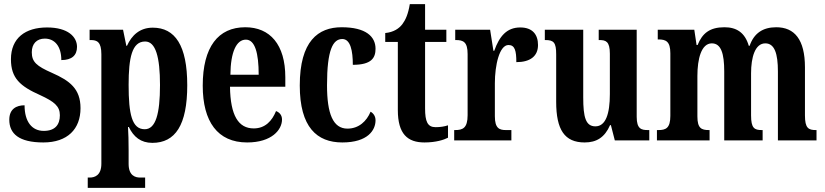

<svg xmlns="http://www.w3.org/2000/svg" viewBox="-20 -680 3995 930"><path d="M190 10C307 10 370 -55 370 -156C370 -250 318 -289 232 -327C157 -360 134 -380 134 -427C134 -468 158 -493 197 -493C244 -493 277 -457 277 -389C328 -389 353 -412 353 -453C353 -501 310 -547 208 -547C103 -547 33 -496 33 -393C33 -301 78 -262 175 -219C242 -188 270 -166 270 -122C270 -76 247 -46 192 -46C135 -46 99 -90 99 -170C59 -170 25 -152 25 -100C25 -33 71 10 190 10Z M405 230H683V180H658C637 180 603 172 603 114V48C603 4 602 -34 600 -65H604C627 -17 662 12 718 12C829 12 887 -74 887 -267C887 -460 828 -546 720 -546C657 -546 618 -509 595 -458H592L576 -536H414V-486H420C450 -486 471 -477 471 -417V113C471 171 437 180 415 180H405ZM681 -54C619 -54 603 -127 603 -269C603 -400 619 -479 683 -479C734 -479 755 -404 755 -268C755 -128 734 -54 681 -54Z M1177 10C1297 10 1346 -52 1346 -101C1346 -123 1333 -136 1317 -142C1298 -95 1265 -58 1209 -58C1135 -58 1096 -120 1094 -260H1362V-306C1362 -464 1288 -548 1168 -548C1037 -548 962 -453 962 -265C962 -91 1034 10 1177 10ZM1233 -318H1096C1097 -428 1125 -488 1171 -488C1215 -488 1233 -423 1233 -318Z M1638 10C1762 10 1799 -50 1799 -97C1799 -117 1789 -131 1775 -139C1756 -93 1718 -57 1663 -57C1593 -57 1564 -129 1564 -267C1564 -440 1593 -491 1638 -491C1678 -491 1689 -433 1689 -366C1780 -366 1799 -400 1799 -444C1799 -503 1752 -548 1635 -548C1521 -548 1432 -481 1432 -266C1432 -64 1515 10 1638 10Z M2036 10C2092 10 2131 -3 2150 -13V-73C2132 -67 2112 -64 2090 -64C2051 -64 2039 -91 2039 -155V-477H2142V-536H2039V-660H1965C1957 -611 1944 -583 1929 -563C1913 -542 1887 -524 1846 -520V-477H1907V-147C1907 -31 1954 10 2036 10Z M2180 0H2457V-50H2431C2399 -50 2377 -58 2377 -117V-277C2377 -364 2399 -462 2443 -462C2474 -462 2481 -434 2481 -379C2547 -379 2586 -407 2586 -462C2586 -512 2560 -547 2500 -547C2435 -547 2399 -505 2374 -434H2370L2354 -536H2185V-486H2188C2224 -486 2245 -477 2245 -418V-122C2245 -59 2221 -50 2184 -50H2180Z M2812 10C2869 10 2909 -14 2935 -74H2939L2958 0H3125V-50H3118C3087 -50 3064 -55 3064 -114V-536H2880V-486H2883C2914 -486 2934 -480 2934 -420V-224C2934 -129 2914 -68 2864 -68C2817 -68 2805 -112 2805 -208V-536H2619V-486H2622C2662 -486 2674 -474 2674 -417V-187C2674 -51 2715 10 2812 10Z M3162 0H3417V-50H3414C3378 -50 3358 -58 3358 -116V-312C3358 -395 3377 -470 3428 -470C3473 -470 3488 -420 3488 -334V0H3674V-50H3670C3634 -50 3618 -59 3618 -121V-325C3618 -402 3637 -470 3687 -470C3732 -470 3748 -420 3748 -334V0H3935V-50H3932C3896 -50 3879 -59 3879 -121V-354C3879 -489 3828 -548 3740 -548C3675 -548 3632 -519 3611 -458H3607C3588 -523 3547 -548 3489 -548C3418 -548 3382 -519 3359 -462H3354L3343 -536H3166V-489H3169C3205 -489 3227 -480 3227 -422V-119C3227 -59 3205 -50 3169 -50H3162Z"/></svg>

Font: Noto Serif Sinhala ExtraCondensed
Style: Bold
Weight: 700
Width: 2
Designer: Jelle Bosma - Monotype Design Team
Foundry: Monotype Imaging Inc.
Version: Version 2.007